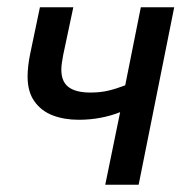

<svg xmlns="http://www.w3.org/2000/svg" viewBox="-20 -509 529 529"><path d="M270 0 311 -200Q286 -190 257 -184.5Q228 -179 197 -179Q157 -179 125.5 -191Q94 -203 75 -229.5Q56 -256 56 -298Q56 -325 63 -360L90 -489H182L154 -357Q152 -346 150.5 -336Q149 -326 149 -317Q149 -284 169 -269Q189 -254 229 -254Q257 -254 279.5 -259.5Q302 -265 325 -274L368 -489H460L362 0Z"/></svg>

Font: Source Sans 3 Medium
Style: Italic
Weight: 500
Italic angle: -11°
Designer: Paul D. Hunt
Foundry: Adobe
Version: Version 3.052;hotconv 1.1.0;makeotfexe 2.6.0